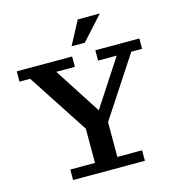

<svg xmlns="http://www.w3.org/2000/svg" viewBox="-125 -987 1015 1095"><g transform="rotate(-15 382.5 -439.0)"><path d="M321 -258 84 -621H21V-682H348V-621H238L428 -327H403L595 -621H485V-682H745V-621H681L443 -258ZM171 0V-62H317V-336H449V-62H595V0ZM360 -739 434 -878H564L438 -739Z"/></g></svg>

Font: Montagu Slab Medium
Style: Regular
Weight: 500
Version: Version 1.000